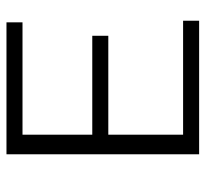

<svg xmlns="http://www.w3.org/2000/svg" viewBox="-41 -594 635 593"><g transform="rotate(-90 276.5 -297.5)"><path d="M96.5 0V-595H504V-545.5H157V-49.5H509V0ZM132 -280.5V-330H462.5V-280.5Z"/></g></svg>

Font: Encode Sans SC SemiExpanded Light
Style: Regular
Weight: 300
Width: 6
Designer: Multiple Designers
Foundry: Impallari Type
Version: Version 3.002